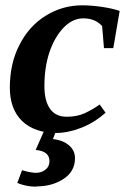

<svg xmlns="http://www.w3.org/2000/svg" viewBox="-20 -490 483 722"><path d="M191 10H193Q110 10 63 -35Q17 -80 17 -160Q17 -251 53 -321Q89 -392 152 -431Q215 -470 289 -470Q324 -470 364 -464Q404 -458 430 -449L406 -309H371L364 -392Q338 -421 293 -421Q254 -421 220 -387Q186 -352 166 -294Q147 -237 147 -166Q147 -111 168 -81Q189 -51 231 -51Q269 -51 298 -64Q328 -78 355 -97L377 -66Q335 -29 287 -10Q236 10 191 10ZM117 211V212Q79 212 45 198L63 150Q88 158 113 160Q136 160 151 148Q166 136 166 116Q166 78 114 74L156 -21H200L179 33Q217 37 240 57Q262 76 262 105Q262 154 220 182Q177 211 117 211Z"/></svg>

Font: Libra Serif Modern
Style: Bold Italic
Weight: 700
Italic angle: -12°
Designer: Stefan Peev, Context Ltd
Foundry: Stefan Peev, Context Ltd
Version: Version 1.000